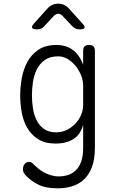

<svg xmlns="http://www.w3.org/2000/svg" viewBox="-20 -805 640 1046"><path d="M433 -125Q428 -105 417 -86Q406 -67 388 -53Q370 -39 343.5 -31Q317 -23 282 -23Q225 -23 188 -46.5Q151 -70 129 -107.5Q107 -145 98.5 -191.5Q90 -238 90 -284Q90 -329 98.5 -378Q107 -427 129 -467.5Q151 -508 189.5 -534Q228 -560 287 -560Q342 -560 378.5 -531.5Q415 -503 433 -452V-528Q433 -544 440.5 -552Q448 -560 465 -560Q482 -560 489.5 -552Q497 -544 497 -528V0Q497 64 480 107Q463 150 435 175Q407 200 370.5 210.5Q334 221 295 221Q227 221 186 199.5Q145 178 120 150Q111 141 108 133.5Q105 126 105 116Q105 109 107 102Q109 95 113.5 89.5Q118 84 124 80.5Q130 77 138 77Q145 77 151 80Q157 83 165 92Q173 100 186.5 111.5Q200 123 217.5 133Q235 143 256.5 149.5Q278 156 300 156Q325 156 349 149Q373 142 392 124Q411 106 422 76Q433 46 433 0ZM286 -84Q317 -84 343.5 -97Q370 -110 390 -131Q410 -152 421.5 -178.5Q433 -205 433 -231V-341Q433 -366 422 -394Q411 -422 392.5 -445Q374 -468 349.5 -483Q325 -498 297 -498Q252 -498 224 -478Q196 -458 180.5 -426.5Q165 -395 159.5 -358Q154 -321 154 -286Q154 -251 159.5 -215Q165 -179 179.5 -150Q194 -121 219.5 -102.5Q245 -84 286 -84ZM182 -645Q159 -645 155 -653.5Q151 -662 167 -679L239 -759Q251 -772 265.5 -778.5Q280 -785 297 -785Q314 -785 328.5 -778.5Q343 -772 355 -759L428 -678Q444 -662 440.5 -653.5Q437 -645 414 -645Q402 -645 392.5 -649Q383 -653 375 -661L321 -718Q309 -730 297 -730Q285 -730 273 -718L221 -662Q213 -653 203.5 -649Q194 -645 182 -645Z"/></svg>

Font: Maple Mono ExtraLight
Style: Regular
Weight: 275
Monospace: yes
Designer: subframe7536
Version: Version 7.000